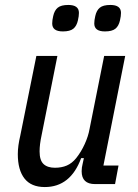

<svg xmlns="http://www.w3.org/2000/svg" viewBox="-20 -744 559 776"><path d="M212 -518 148 -197Q140 -160 140 -132Q140 -96 156 -81Q172 -66 202 -66Q229 -66 250 -75Q271 -84 288 -105Q308 -130 322.5 -162Q337 -194 342 -223L401 -518H486L398 -75H459L445 0H364Q310 0 310 -52Q310 -60 311 -67Q312 -74 314 -82L319 -105H308Q265 12 161 12Q106 12 79 -22.5Q52 -57 52 -121Q52 -138 54.5 -156.5Q57 -175 62 -196L127 -518ZM234 -617Q191 -617 191 -649Q191 -662 195 -679Q200 -702 213.5 -713Q227 -724 256 -724Q299 -724 299 -692Q299 -679 295 -662Q290 -639 276.5 -628Q263 -617 234 -617ZM404 -617Q361 -617 361 -649Q361 -662 365 -679Q370 -702 383.5 -713Q397 -724 426 -724Q469 -724 469 -692Q469 -679 465 -662Q460 -639 446.5 -628Q433 -617 404 -617Z"/></svg>

Font: IBM Plex Sans Cond Text
Style: Italic
Weight: 450
Width: 3
Italic angle: -11°
Designer: Mike Abbink, Paul van der Laan, Pieter van Rosmalen
Foundry: Bold Monday
Version: Version 1.3